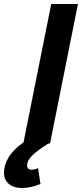

<svg xmlns="http://www.w3.org/2000/svg" viewBox="-84 -720 411 963"><path d="M307 -700 167 0H158Q100 37 76 61.5Q52 86 52 110Q52 131 74 131Q92 131 107 123L119 203Q68 223 26 223Q-15 223 -39.5 202.5Q-64 182 -64 146Q-64 108 -41 69.5Q-18 31 34 -6L173 -700Z"/></svg>

Font: Gontserrat Medium
Style: Italic
Weight: 500
Italic angle: -11.3°
Designer: Julieta Ulanovsky
Foundry: Julieta Ulanovsky
Version: Version 6.001